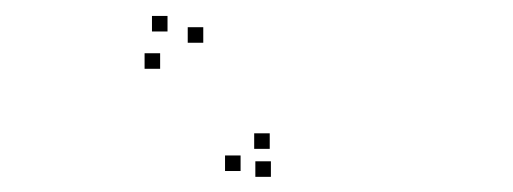

<svg xmlns="http://www.w3.org/2000/svg" viewBox="-20 -848 660 247"><path d="M327 -656.5V-676.5H307V-656.5ZM241.5 -793V-813H221.5V-793ZM195.5 -807.5V-827.5H175.5V-807.5ZM186 -759.5V-779.5H166V-759.5ZM289.5 -628V-648H269.5V-628ZM328.5 -620.5V-640.5H308.5V-620.5Z"/></svg>

Font: Monaspace Radon Dots Var
Style: Regular
Weight: 400
Designer: Riley Cran and the Lettermatic Team
Version: Version 1.100 (Monaspace Radon Dots)